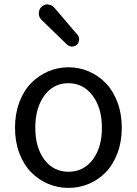

<svg xmlns="http://www.w3.org/2000/svg" viewBox="-20 -874 645 906"><path d="M50.8 -271.5Q50.8 -336.9 71.3 -391.6Q91.8 -446.3 127 -481.9Q162.1 -517.6 207.5 -537.1Q252.9 -556.6 303.2 -556.6Q353.5 -556.6 398.9 -537.1Q444.3 -517.6 479 -481.9Q513.7 -446.3 534.2 -391.6Q554.7 -336.9 554.7 -271.5Q554.7 -205.1 534.2 -150.9Q513.7 -96.7 479 -61Q444.3 -25.4 398.9 -6.3Q353.5 12.7 303.2 12.7Q252.9 12.7 207.5 -6.3Q162.1 -25.4 127 -61Q91.8 -96.7 71.3 -150.9Q50.8 -205.1 50.8 -271.5ZM460.9 -271.5Q460.9 -364.3 417 -422.9Q373 -481.4 302.7 -481.4Q232.4 -481.4 189.5 -423.3Q146.5 -365.2 146.5 -271.5Q146.5 -177.7 189.5 -120.6Q232.4 -63.5 303.2 -63.5Q374 -63.5 417.5 -120.6Q460.9 -177.7 460.9 -271.5ZM342.8 -663.1Q333 -654.3 319.3 -654.3Q305.7 -654.3 295.9 -664.1L175.8 -780.3Q163.1 -793 163.1 -810.5Q163.1 -829.1 175.8 -841.8Q188.5 -853.5 204.1 -853.5Q206.1 -853.5 207 -852.5Q224.6 -851.6 236.3 -837.9L344.7 -710.9Q353.5 -701.2 353.5 -688.5Q353.5 -673.8 342.8 -663.1Z"/></svg>

Font: Gen Jyuu Gothic Regular
Style: Regular
Weight: 400
Designer: [Source Han Sans]
Ryoko NISHIZUKA  (kana & ideographs); Paul D. Hunt (Latin, Greek & Cyrillic); Wenlong ZHANG  (bopomofo
Version: Version 1.002.20150607